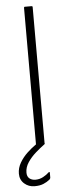

<svg xmlns="http://www.w3.org/2000/svg" viewBox="-66 -703 342 931"><g transform="rotate(-5 105.0 -237.5)"><path d="M130 -5Q130 0 125 0H92Q88 0 88 -5V-668Q88 -673 92 -673H125Q130 -673 130 -668ZM64 198Q35 198 14 179.5Q-7 161 -7 131Q-7 103 8 77.5Q23 52 45 31.5Q67 11 86 -2Q89 -5 93.5 -6Q98 -7 102 -7H127Q129 -7 130.5 -4.5Q132 -2 127 1Q109 14 85.5 34.5Q62 55 46 79Q30 103 30 129Q30 148 41.5 157.5Q53 167 71 167Q91 167 108.5 157.5Q126 148 136 138Q139 135 141 135.5Q143 136 143 139V162Q143 169 136 174Q125 183 107.5 190.5Q90 198 64 198Z"/></g></svg>

Font: Glory ExtraLight
Style: Regular
Weight: 250
Version: Version 1.011